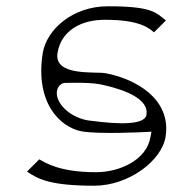

<svg xmlns="http://www.w3.org/2000/svg" viewBox="-20 -595 564 611"><path d="M116 -426C91 -268 171 -190 240 -177C296 -167 446 -175 446 -175L462 -176L459 -160C447 -84 358 -47 286 -47C169 -47 125 -77 105 -88L66 -49C102 -24 143 -4 280 -4C390 -4 495 -84 507 -160C526 -283 407 -345 316 -362C285 -368 151 -351 163 -426C174 -497 238 -533 316 -532C425 -532 455 -505 470 -492L508 -530C475 -556 463 -575 323 -575C210 -575 128 -500 116 -426ZM163 -312C165 -319 172 -327 180 -330H182L183 -331C184 -331 259 -334 297 -327C336 -319 456 -292 446 -230V-228C434 -187 301 -207 259 -212C193 -224 150 -277 163 -312Z"/></svg>

Font: Charger Sport
Style: HLExtObl
Weight: 100
Designer: Jasper
Foundry: Cannot Into Space Fonts
Version: Version 1.1